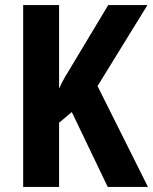

<svg xmlns="http://www.w3.org/2000/svg" viewBox="-20 -734 601 754"><path d="M561 0H403L262 -294L212 -252V0H71V-714H212V-386Q221 -407 235.5 -432Q250 -457 268 -486L405 -714H559L363 -396Z"/></svg>

Font: Noto Sans Lao Condensed
Style: Bold
Weight: 700
Width: 3
Designer: Monotype Design Team
Foundry: Monotype Imaging Inc.
Version: Version 2.003; ttfautohint (v1.8.4.7-5d5b)